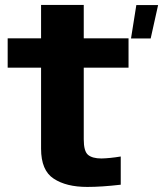

<svg xmlns="http://www.w3.org/2000/svg" viewBox="-20 -748 659 776"><path d="M333 7.5C371.5 7.5 416.5 4.5 468 -1.5V-115.5C438 -110.5 412 -108 390 -107.5C365.5 -107.5 347.5 -112.5 336 -122C324 -132 318.5 -153 318.5 -185V-474.5H499.5V-593H318.5V-728H146V-593H11V-474.5H146V-147C146 -88.5 163 -48 197 -26C231 -3.5 276 7.5 333 7.5ZM509.5 -592.5H589L619 -727.5H531Z"/></svg>

Font: Anybody
Style: Bold
Weight: 700
Designer: Tyler Finck
Foundry: Etcetera Type Company
Version: Version 1.110